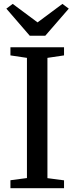

<svg xmlns="http://www.w3.org/2000/svg" viewBox="-20 -992 392 1012"><path d="M122 -53.5V-687L35 -700V-743H317.5V-700L230 -687V-53L317.5 -41.5V0H35V-42ZM137 -803.5 13.5 -946.5 47 -971.5 178 -874 309 -971.5 342.5 -946.5 218.5 -803.5Z"/></svg>

Font: Merriweather 48pt
Style: Regular
Weight: 400
Version: Version 2.100